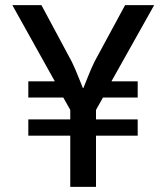

<svg xmlns="http://www.w3.org/2000/svg" viewBox="-20 -726 647 746"><path d="M193 -410 28 -706H141L259 -486Q273 -457 285.5 -425Q298 -393 302 -384H304Q308 -393 320.5 -425Q333 -457 347 -486L466 -706H579L413 -410H515V-347H380L353 -299V-262H515V-199H353V0H253V-199H90V-262H253V-299L226 -347H90V-410Z"/></svg>

Font: Museo Sans Medium
Style: Regular
Weight: 500
Designer: Jos Buivenga
Foundry: Jos Buivenga & Rosetta Type Foundry (extension, remastering)
Version: Version 3.600;PS 1.000;hotconv 1.0.88;makeotf.lib2.5.647800;